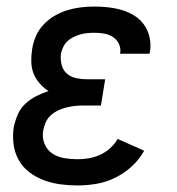

<svg xmlns="http://www.w3.org/2000/svg" viewBox="-20 -558 540 586"><path d="M217 8Q190 8 164 4.5Q138 1 114 -8Q90 -17 70 -32Q50 -47 37.5 -69Q25 -91 21.5 -117Q18 -143 22 -170Q26 -189 34 -208Q42 -227 57 -241Q72 -255 90.5 -264.5Q109 -274 128 -280Q113 -290 101 -303.5Q89 -317 82.5 -333.5Q76 -350 75.5 -369Q75 -388 78 -407Q81 -428 89.5 -447.5Q98 -467 113 -483Q128 -499 147 -510Q166 -521 186 -527Q206 -533 226.5 -535.5Q247 -538 268 -538Q290 -538 311.5 -535.5Q333 -533 353 -527Q373 -521 390.5 -510Q408 -499 420 -482Q432 -465 436.5 -444Q441 -423 438 -402Q437 -400 437 -398Q437 -396 436 -394H346Q346 -394 346.5 -395Q347 -396 347 -397Q349 -412 342.5 -425Q336 -438 324 -445.5Q312 -453 297.5 -455.5Q283 -458 268 -458Q257 -458 246.5 -457Q236 -456 225.5 -453Q215 -450 204.5 -445Q194 -440 186 -432.5Q178 -425 173 -414.5Q168 -404 166 -394Q164 -377 168 -360.5Q172 -344 184 -333.5Q196 -323 212.5 -319.5Q229 -316 246 -316H301L288 -236H233Q220 -236 207.5 -234.5Q195 -233 182.5 -230Q170 -227 157.5 -221Q145 -215 135 -206Q125 -197 119.5 -184.5Q114 -172 112 -160Q108 -139 115.5 -120Q123 -101 139 -90Q155 -79 175.5 -75.5Q196 -72 217 -72Q234 -72 251.5 -75Q269 -78 285.5 -85.5Q302 -93 316 -105.5Q330 -118 339 -134L420 -98Q405 -71 382 -50Q359 -29 331.5 -15.5Q304 -2 274.5 3Q245 8 217 8Z"/></svg>

Font: Iosevka Slab Medium
Style: Italic
Weight: 500
Italic angle: -9°
Monospace: yes
Designer: Belleve Invis
Foundry: Belleve Invis
Version: Version 11.1.0; ttfautohint (v1.8.3)